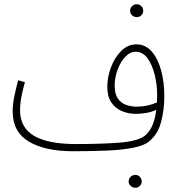

<svg xmlns="http://www.w3.org/2000/svg" viewBox="-20 -695 845 909"><path d="M325 21Q194 21 117 -24.5Q40 -70 40 -168Q40 -202 48.5 -242.5Q57 -283 66 -315L98 -306Q90 -279 82.5 -243Q75 -207 75 -173Q75 -91 141 -52Q207 -13 340 -13Q457 -13 543 -19.5Q629 -26 664 -51Q683 -65 698 -94Q713 -123 720 -175Q699 -165 673.5 -160.5Q648 -156 623 -156Q588 -156 557 -169Q526 -182 507 -210Q488 -238 488 -284Q488 -330 505.5 -376.5Q523 -423 554 -454Q585 -485 626 -485Q669 -485 698.5 -451Q728 -417 743 -361Q758 -305 758 -239Q758 -176 742.5 -117Q727 -58 684 -24Q660 -5 608 5Q556 15 483.5 18Q411 21 325 21ZM523 -288Q523 -250 538 -228.5Q553 -207 577 -198.5Q601 -190 628 -190Q654 -190 678.5 -195.5Q703 -201 723 -210Q724 -227 724 -245Q724 -293 712.5 -340.5Q701 -388 678.5 -419Q656 -450 622 -450Q596 -450 573.5 -426.5Q551 -403 537 -366Q523 -329 523 -288ZM628 -614Q615 -614 605.5 -622.5Q596 -631 596 -644Q596 -657 605.5 -666Q615 -675 628 -675Q640 -675 649 -666Q658 -657 658 -644Q658 -631 649 -622.5Q640 -614 628 -614ZM621 194Q608 194 598.5 185Q589 176 589 164Q589 151 598.5 142Q608 133 621 133Q633 133 642 142Q651 151 651 164Q651 176 642 185Q633 194 621 194Z"/></svg>

Font: Noto Sans Arabic Cond ExtLt
Style: Regular
Weight: 200
Width: 3
Designer: Monotype Design Team, Nadine Chahine, Nizar Qandah and Khaled Hosny
Foundry: Monotype Imaging Inc.
Version: Version 2.012; ttfautohint (v1.8.4.7-5d5b)